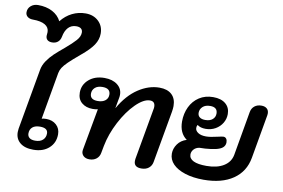

<svg xmlns="http://www.w3.org/2000/svg" viewBox="-113 -1189 2022 1373"><g transform="rotate(10 897.5 -502.5)"><path d="M72 -95Q72 -102 74 -120L152 -561Q158 -596 180 -628Q202 -660 228.5 -685Q255 -710 302 -749Q348 -788 374 -817Q400 -846 400 -875Q400 -894 388 -903.5Q376 -913 354 -913Q318 -913 295.5 -889Q273 -865 265 -821Q260 -796 243.5 -782.5Q227 -769 202 -769Q180 -769 168 -779.5Q156 -790 156 -809L158 -836Q158 -870 127.5 -888Q97 -906 40 -906Q15 -906 0 -918Q-15 -930 -15 -950Q-15 -978 6 -996.5Q27 -1015 59 -1015Q118 -1015 162 -992Q206 -969 227 -927Q261 -970 306.5 -992.5Q352 -1015 404 -1015Q461 -1015 497.5 -980.5Q534 -946 534 -891Q534 -848 508 -808.5Q482 -769 420 -718Q365 -672 338 -645.5Q311 -619 299.5 -600.5Q288 -582 284 -561L224 -219Q235 -223 257 -223Q302 -223 330.5 -197Q359 -171 359 -129Q359 -67 316 -28.5Q273 10 203 10Q140 10 106 -18.5Q72 -47 72 -95ZM280 -121Q280 -161 223 -161Q187 -161 168 -144.5Q149 -128 149 -99Q149 -79 163 -67.5Q177 -56 205 -56Q241 -56 260.5 -74Q280 -92 280 -121Z M552 -41Q552 -48 553 -52L608 -355Q594 -351 570 -351Q522 -351 491 -377Q460 -403 460 -451Q460 -508 504 -546Q548 -584 617 -584Q675 -584 710.5 -556.5Q746 -529 746 -485Q746 -473 744 -463L730 -386H731Q787 -484 862.5 -534Q938 -584 1016 -584Q1074 -584 1105.5 -554.5Q1137 -525 1137 -471Q1137 -454 1133 -430L1066 -52Q1061 -25 1040.5 -8.5Q1020 8 987 8Q933 8 933 -37Q933 -47 934 -52L1001 -430Q1001 -431 1001.5 -433.5Q1002 -436 1002 -442Q1002 -482 965 -482Q919 -482 862 -425.5Q805 -369 759 -281Q713 -193 696 -105L686 -52Q681 -24 660.5 -8Q640 8 610 8Q583 8 567.5 -6Q552 -20 552 -41ZM671 -472Q671 -518 614 -518Q578 -518 559 -500.5Q540 -483 540 -457Q540 -413 596 -413Q631 -413 651 -429Q671 -445 671 -472Z M1184 -135Q1184 -172 1207 -204.5Q1230 -237 1272 -250Q1216 -290 1216 -374Q1216 -432 1239 -480Q1262 -528 1305 -556Q1348 -584 1406 -584Q1464 -584 1496.5 -556.5Q1529 -529 1529 -482Q1529 -447 1511 -417Q1493 -387 1461.5 -369Q1430 -351 1390 -351Q1353 -351 1331 -368L1329 -367Q1324 -360 1324 -346Q1324 -326 1345 -312Q1366 -298 1403 -298Q1434 -298 1488 -311Q1518 -318 1527 -318Q1540 -318 1547.5 -308Q1555 -298 1555 -282Q1555 -246 1515 -230Q1494 -221 1453 -215.5Q1412 -210 1371 -210Q1346 -206 1331 -189.5Q1316 -173 1316 -152Q1316 -122 1348 -106.5Q1380 -91 1442 -91Q1519 -91 1567 -120.5Q1615 -150 1625 -203L1681 -524Q1686 -552 1706 -568Q1726 -584 1756 -584Q1781 -584 1795.5 -571.5Q1810 -559 1810 -536Q1810 -528 1809 -524L1753 -205Q1735 -102 1653 -46Q1571 10 1439 10Q1363 10 1305 -8.5Q1247 -27 1215.5 -59.5Q1184 -92 1184 -135ZM1449 -472Q1449 -518 1396 -518Q1361 -518 1341.5 -500Q1322 -482 1322 -456Q1322 -435 1336.5 -424Q1351 -413 1377 -413Q1411 -413 1430 -429.5Q1449 -446 1449 -472Z"/></g></svg>

Font: Kodchasan
Style: Bold Italic
Weight: 700
Italic angle: -10°
Version: Version 1.000; ttfautohint (v1.6)